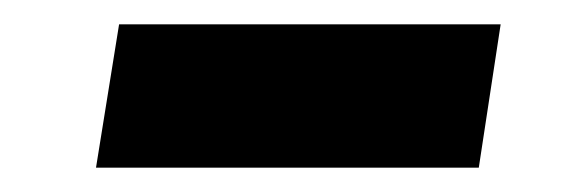

<svg xmlns="http://www.w3.org/2000/svg" viewBox="-20 -355 484 158"><path d="M59 -217 78 -335H392L374 -217Z"/></svg>

Font: Mulish ExtraLight ExtraBold
Style: Italic
Weight: 800
Italic angle: -9°
Version: Version 3.603